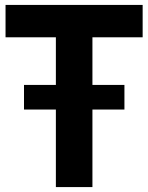

<svg xmlns="http://www.w3.org/2000/svg" viewBox="-20 -760 602 780"><path d="M207 0V-315H77.5V-415H207V-608.5H2.5V-740H559.5V-608.5H355.5V-415H485.5V-315H355.5V0Z"/></svg>

Font: Encode Sans Cnd
Style: Bold
Weight: 700
Width: 3
Designer: Multiple Designers
Foundry: Impallari Type
Version: Version 3.002; ttfautohint (v1.8.3) -l 8 -r 50 -G 200 -x 14 